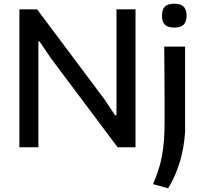

<svg xmlns="http://www.w3.org/2000/svg" viewBox="-20 -790 1084 1030"><path d="M915 -642Q880 -642 864.5 -657.5Q849 -673 849 -706Q849 -739 864.5 -754.5Q880 -770 915 -770Q950 -770 965.5 -754Q981 -738 981 -706Q981 -674 965.5 -658Q950 -642 915 -642ZM801 198Q817 161 829 124.5Q841 88 848.5 48.5Q856 9 859.5 -36Q863 -81 863 -135Q863 -140 863 -168Q863 -196 863 -235.5Q863 -275 862.5 -321.5Q862 -368 862 -411.5Q862 -455 861.5 -489.5Q861 -524 861 -540H973V-83Q968 -1 945.5 76Q923 153 882 220ZM84 -740H179L539 -259L597 -172H605V-740H707V0H611L252 -479L192 -568L186 -567V0H84Z"/></svg>

Font: Encode Sans Normal
Style: Medium
Weight: 500
Designer: Pablo Impallari, Andres Torresi
Foundry: Pablo Impallari, Andres Torresi
Version: Version 1.000; ttfautohint (v1.00) -l 8 -r 50 -G 200 -x 14 -